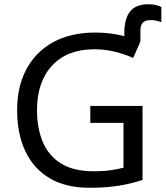

<svg xmlns="http://www.w3.org/2000/svg" viewBox="-20 -878 783 908"><path d="M683 -858Q702 -858 717.5 -854Q733 -850 743 -845V-773Q736 -776 722 -779.5Q708 -783 691 -783Q644 -783 644 -735V-682L610 -604Q572 -621 524.5 -633Q477 -645 426 -645Q298 -645 226.5 -568Q155 -491 155 -357Q155 -272 182.5 -206.5Q210 -141 269 -104.5Q328 -68 424 -68Q471 -68 504 -73Q537 -78 564 -85V-297H407V-377H654V-27Q596 -8 537 1Q478 10 403 10Q292 10 216 -34.5Q140 -79 100.5 -161.5Q61 -244 61 -357Q61 -469 105 -551Q149 -633 231.5 -678.5Q314 -724 431 -724Q503 -724 568 -707V-724Q568 -789 595 -823.5Q622 -858 683 -858Z"/></svg>

Font: Go Noto Kurrent-Regular
Style: Regular
Weight: 400
Designer: Monotype Design Team
Foundry: Monotype Imaging Inc.
Version: Version 2.012; ttfautohint (v1.8.4.7-5d5b)